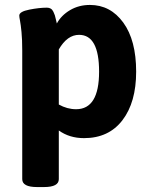

<svg xmlns="http://www.w3.org/2000/svg" viewBox="-20 -551 613 777"><path d="M381 -261Q381 -410 300 -410Q252 -410 218 -351V-128Q252 -109 288 -109Q381 -109 381 -261ZM531 -261Q531 -137 475.5 -64.5Q420 8 320 8Q261 8 218 -23V174Q218 206 158 206H130Q70 206 70 174V-347Q70 -391 67 -421.5Q64 -452 61 -467Q58 -482 58 -488Q58 -504 98.5 -512Q139 -520 170 -520Q179 -520 185.5 -516Q192 -512 196 -503.5Q200 -495 202 -489Q204 -483 206.5 -471Q209 -459 210 -456Q228 -489 263.5 -510Q299 -531 344 -531Q427 -531 479 -459.5Q531 -388 531 -261Z"/></svg>

Font: mmAsap
Style: Bold
Weight: 700
Designer: Pablo Cosgaya
Foundry: Omnibus-Type
Version: Version 1.001